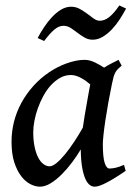

<svg xmlns="http://www.w3.org/2000/svg" viewBox="-20 -682 500 722"><path d="M291.5 -202.1Q294.4 -223.1 298.3 -246.6Q302.2 -270 306.2 -292.2Q310.1 -314.5 313.5 -333.3Q316.9 -352.1 319.3 -364.7Q312 -371.1 303.5 -377.2Q294.9 -383.3 285.6 -388.4Q276.4 -393.6 266.6 -396.7Q256.8 -399.9 246.6 -399.9Q224.6 -399.9 205.8 -389.2Q187 -378.4 171.1 -361.1Q155.3 -343.8 143.1 -321.3Q130.9 -298.8 122.3 -274.9Q113.8 -251 109.4 -227.5Q105 -204.1 105 -185.1Q105 -154.8 109.9 -131.1Q114.7 -107.4 123 -90.8Q131.3 -74.2 142.8 -65.4Q154.3 -56.6 167 -56.6Q177.2 -56.6 192.4 -68.8Q207.5 -81.1 224.4 -101.6Q241.2 -122.1 258.5 -148.2Q275.9 -174.3 291.5 -202.1ZM452.6 -39.6Q410.6 -10.7 381.1 4.6Q351.6 20 335.9 20Q327.1 20 318.4 14.2Q309.6 8.3 302 -7.3Q294.4 -22.9 289.3 -50.3Q284.2 -77.6 283.7 -120.1Q270.5 -97.7 252.2 -73Q233.9 -48.3 213.4 -27.6Q192.9 -6.8 171.4 6.6Q149.9 20 129.9 20Q113.3 20 94.7 10.7Q76.2 1.5 60.3 -18.8Q44.4 -39.1 33.9 -71Q23.4 -103 23.4 -148.9Q23.4 -187.5 32.7 -224.4Q42 -261.2 60.3 -294.9Q78.6 -328.6 105 -358.2Q131.3 -387.7 166 -411.1Q179.2 -419.9 195.1 -428.2Q210.9 -436.5 228.3 -442.9Q245.6 -449.2 263.2 -453.1Q280.8 -457 297.9 -457Q308.1 -457 317.9 -454.3Q327.6 -451.7 336.9 -447.3Q346.2 -442.9 355 -437.7Q363.8 -432.6 371.6 -427.7Q384.3 -436 398.4 -443.1Q412.6 -450.2 425.8 -457L437.5 -435.1Q429.2 -428.2 423.8 -422.9Q418.5 -417.5 414.3 -410.4Q410.2 -403.3 407.2 -393.1Q404.3 -382.8 400.9 -366.2Q393.6 -331.1 387.2 -295.4Q380.9 -259.8 376.2 -229Q371.6 -198.2 369.1 -174.6Q366.7 -150.9 366.7 -140.1Q366.7 -91.3 373.5 -69.8Q380.4 -48.3 391.6 -48.3Q401.4 -48.3 414.1 -51Q426.8 -53.7 446.3 -62ZM454.1 -649.9Q443.8 -630.4 430.4 -609.6Q417 -588.9 400.9 -571.8Q384.8 -554.7 366.5 -543.7Q348.1 -532.7 328.6 -532.7Q312 -532.7 298.1 -540.8Q284.2 -548.8 271.2 -558.8Q258.3 -568.8 245.6 -576.9Q232.9 -585 218.8 -585Q200.7 -585 183.6 -570.1Q166.5 -555.2 146 -527.8L121.6 -539.1Q131.8 -558.6 145.5 -579.3Q159.2 -600.1 175.3 -617.4Q191.4 -634.8 209.7 -645.8Q228 -656.7 247.6 -656.7Q265.1 -656.7 280 -648.4Q294.9 -640.1 307.9 -630.4Q320.8 -620.6 332.3 -612.3Q343.8 -604 355.5 -604Q374 -604 392.1 -618.9Q410.2 -633.8 428.7 -661.6Z"/></svg>

Font: Gentium Book Basic
Style: Italic
Weight: 400
Italic angle: -8°
Designer: J. Victor Gaultney and Annie Olsen
Foundry: SIL International
Version: Version 1.102; 2013; Maintenance release